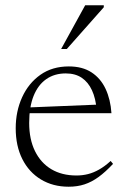

<svg xmlns="http://www.w3.org/2000/svg" viewBox="-20 -697 480 727"><path d="M240.5 -445.5Q292 -445.5 326.5 -423Q361 -400.5 379.8 -360.5Q398.5 -320.5 402 -268.5H83.5V-290L366 -301.5L346 -280.5Q342.5 -324.5 328.2 -355.2Q314 -386 289.5 -402.5Q265 -419 229 -419Q186 -419 155 -397.2Q124 -375.5 107.2 -333.8Q90.5 -292 90.5 -231.5Q90.5 -169.5 112.5 -124.8Q134.5 -80 174.5 -56.2Q214.5 -32.5 269.5 -32.5Q292.5 -32.5 313.2 -37.8Q334 -43 355.2 -55Q376.5 -67 399 -87.5L408 -76.5Q379.5 -46 353.5 -27Q327.5 -8 300.2 1Q273 10 240 10Q180.5 10 135 -17.5Q89.5 -45 64.5 -94.8Q39.5 -144.5 39.5 -211.5Q39.5 -275.5 63.8 -328.8Q88 -382 133 -413.8Q178 -445.5 240.5 -445.5ZM211.5 -511.5 302.5 -677H373V-669.5L233 -511.5Z"/></svg>

Font: Newsreader 24pt Light
Style: Regular
Weight: 300
Designer: Hugues Gentile
Foundry: Production Type
Version: Version 1.003